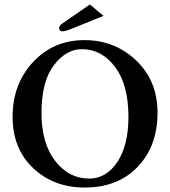

<svg xmlns="http://www.w3.org/2000/svg" viewBox="-20 -840 770 870"><path d="M387.2 -819.8 449.2 -768.1 305.2 -710Q277.3 -697.8 262.2 -698.2Q248 -698.2 248 -712.9Q248 -724.1 263.2 -733.9ZM351.1 -617.2Q279.3 -617.2 223.6 -543.7Q168 -470.2 168 -328.1Q168 -190.9 230 -110.8Q292 -30.8 383.8 -30.8Q461.9 -30.8 512 -106.4Q562 -182.1 562 -310.1Q562 -456.1 501.5 -536.6Q440.9 -617.2 351.1 -617.2ZM693.8 -329.1Q693.8 -178.2 604 -84.2Q514.2 9.8 363.8 9.8Q223.6 9.8 130.4 -78.1Q37.1 -166 37.1 -311Q37.1 -459 129.6 -558.6Q222.2 -658.2 362.8 -658.2Q500 -658.2 596.9 -566.2Q693.8 -474.1 693.8 -329.1Z"/></svg>

Font: Linux Libertine
Style: Semibold
Weight: 600
Designer: Philipp H. Poll
Foundry: Philipp H. Poll
Version: Version 5.1.2 ; ttfautohint (v0.9)